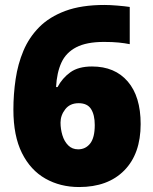

<svg xmlns="http://www.w3.org/2000/svg" viewBox="-20 -744 618 774"><path d="M299 10Q223 10 163 -24Q103 -58 68.5 -127Q34 -196 34 -302Q34 -364 43 -425Q52 -486 74.5 -539.5Q97 -593 138 -634.5Q179 -676 243.5 -700Q308 -724 401 -724Q423 -724 453 -721.5Q483 -719 503 -716V-566Q483 -570 458.5 -572.5Q434 -575 399 -575Q329 -575 287.5 -553.5Q246 -532 227.5 -491.5Q209 -451 206 -393H212Q231 -429 263.5 -452.5Q296 -476 351 -476Q443 -476 495 -415.5Q547 -355 547 -244Q547 -124 481 -57Q415 10 299 10ZM295 -142Q325 -142 343.5 -165.5Q362 -189 362 -240Q362 -281 347 -304.5Q332 -328 297 -328Q262 -328 243 -303.5Q224 -279 224 -250Q224 -224 231.5 -199Q239 -174 255 -158Q271 -142 295 -142Z"/></svg>

Font: Noto Sans Bengali UI Black
Style: Regular
Weight: 900
Designer: Jelle Bosma - Monotype Design Team
Foundry: Monotype Imaging Inc.
Version: Version 2.003; ttfautohint (v1.8.4.7-5d5b)